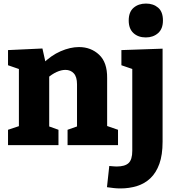

<svg xmlns="http://www.w3.org/2000/svg" viewBox="-20 -814 990 1077"><path d="M25 0V-86L106 -113L86 -89V-447L106 -420L25 -448V-533L218 -542L239 -448L218 -455Q266 -503 320 -526.5Q374 -550 423 -550Q490 -550 536 -507Q582 -464 581 -376V-89L567 -112L642 -86V0H359V-86L430 -111L412 -86V-341Q412 -383 394 -402.5Q376 -422 347 -422Q324 -422 297.5 -410Q271 -398 245 -375L256 -398V-86L241 -110L308 -86V0ZM656 243Q636 243 618.5 241Q601 239 580 236L593 117Q605 118 615.5 119Q626 120 634 120Q681 120 701.5 100.5Q722 81 722 32V-441L737 -422L661 -448V-533L892 -541V-19Q892 55 874 105Q856 155 824 185.5Q792 216 748.5 229.5Q705 243 656 243ZM798 -604Q755 -604 728.5 -628.5Q702 -653 702 -699Q702 -747 729.5 -770.5Q757 -794 799 -794Q840 -794 867 -771Q894 -748 894 -699Q894 -652 866.5 -628Q839 -604 798 -604Z"/></svg>

Font: Bitter Thin ExtraBold
Style: Regular
Weight: 800
Version: Version 3.020